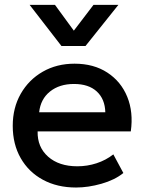

<svg xmlns="http://www.w3.org/2000/svg" viewBox="-20 -780 612 814"><path d="M302.5 15Q222.5 15 162 -17.8Q101.5 -50.5 67.8 -109.5Q34 -168.5 34 -246.5Q34 -323 68 -382.5Q102 -442 161.2 -476Q220.5 -510 296 -510Q377.5 -510 435.2 -472.2Q493 -434.5 519.5 -369.5Q546 -304.5 534.5 -223H139.5Q138 -156.5 184 -115.8Q230 -75 308 -75Q350 -75 389.2 -87.8Q428.5 -100.5 460.5 -125.5L503 -46.5Q466.5 -17 410.2 -1Q354 15 302.5 15ZM146 -304H426.5Q425 -360 390.5 -392Q356 -424 293.5 -424Q232 -424 192 -392Q152 -360 146 -304ZM240.5 -585 105.5 -759.5H213L293 -650L376.5 -759.5H482L342.5 -585Z"/></svg>

Font: Geologica
Style: Regular
Weight: 400
Designer: Sindre Bremnes, Frode Helland
Foundry: Monokrom Skriftforlag AS
Version: Version 1.010; ttfautohint (v1.8.4.7-5d5b);gftools[0.9.28]